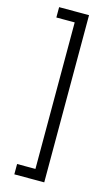

<svg xmlns="http://www.w3.org/2000/svg" viewBox="-137 -817 586 1008"><g transform="rotate(15 156.0 -313.5)"><path d="M52.2 140.6V84.5H151.9V-711.9H52.2V-768.1H214.8V140.6Z"/></g></svg>

Font: Inter 24pt Light
Style: Regular
Weight: 300
Designer: Rasmus Andersson
Foundry: rsms
Version: Version 4.001;git-66647c0bb